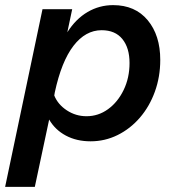

<svg xmlns="http://www.w3.org/2000/svg" viewBox="-38 -536 687 750"><path d="M-18 194 128 -500H244L225 -410Q258 -462 304 -489Q350 -516 404 -516Q490 -516 539 -457Q588 -398 588 -302Q588 -236 567 -178Q546 -120 508.5 -76.5Q471 -33 421.5 -8.5Q372 16 316 16Q261 16 219 -6.5Q177 -29 154 -69L98 194ZM176 -175 174 -163Q188 -128 223 -105Q258 -82 300 -82Q346 -82 384 -109.5Q422 -137 445 -184.5Q468 -232 468 -290Q468 -349 440 -383.5Q412 -418 359 -418Q296 -418 249 -357Q202 -296 176 -175Z"/></svg>

Font: Wix Madefor Text SemiBold
Style: Italic
Weight: 600
Italic angle: -12°
Designer: Dalton Maag Ltd
Foundry: Dalton Maag Ltd
Version: Version 3.100